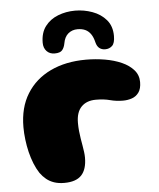

<svg xmlns="http://www.w3.org/2000/svg" viewBox="-52 -754 679 819"><g transform="rotate(-5 287.0 -345.0)"><path d="M190.4 19.2Q166 19.2 147.1 12.8Q128.2 6.4 113.9 -5.3Q99.6 -17 88.2 -32.9Q75.9 -51.6 66.3 -75.2Q56.8 -98.9 50.3 -125.2Q43.9 -151.6 40.6 -179.2Q37.2 -206.8 37.2 -233Q37.2 -316.8 73.8 -375.5Q110.2 -434.2 175.7 -465.4Q241.1 -496.5 327.8 -496.5Q369.2 -496.5 408.9 -489.7Q448.5 -482.9 480.2 -468.8Q511.9 -454.6 530.8 -432.9Q549.8 -411.2 549.8 -381.4Q549.8 -353 538.3 -337Q526.9 -321 508.8 -314.8Q490.8 -308.6 471.2 -308.6Q441.4 -308.6 415.5 -315.6Q389.6 -322.6 354.9 -322.6Q315.6 -322.6 293 -299.6Q270.4 -276.6 270.4 -230.6Q270.4 -212.9 272.1 -195.9Q273.8 -178.9 276.4 -163.1Q279 -147.2 281.6 -132.5Q284.1 -117.8 285.8 -104.9Q287.5 -92.1 287.5 -81Q287.5 -30.5 264.2 -5.6Q240.9 19.2 190.4 19.2ZM197.5 -534.5Q176.4 -534.5 163.4 -548.2Q150.4 -562 150.4 -584.2Q150.4 -627 171.3 -654.6Q192.2 -682.1 226.4 -695.5Q260.6 -708.9 299.8 -708.9Q337.9 -708.9 373.6 -695.9Q409.4 -683 432.6 -656.1Q455.8 -629.1 455.8 -586.9Q455.8 -556 443.6 -544.7Q431.5 -533.4 414 -533.4Q399.4 -533.4 389.1 -541.3Q378.9 -549.2 374.5 -566.8Q369.5 -588.5 360 -602.2Q350.5 -616 336.5 -622.5Q322.5 -629 303.1 -629Q280.1 -629 263.5 -615.2Q246.9 -601.4 242.1 -573Q239 -556.2 230.2 -545.4Q221.4 -534.5 197.5 -534.5Z"/></g></svg>

Font: Gluten Thin
Style: Regular
Weight: 100
Designer: Tyler Finck
Foundry: Etcetera Type Company
Version: Version 1.300